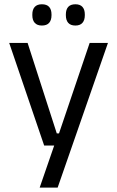

<svg xmlns="http://www.w3.org/2000/svg" viewBox="-20 -684 534 876"><path d="M285.5 -75.5 243 -57 389 -488H472.5L243 172H161L238 -51L273.5 -20H181.5L22 -488H106L239 -75.5ZM171 -567.5Q149.5 -567.5 138.5 -579.8Q127.5 -592 127.5 -614.5V-618Q127.5 -640.5 138.5 -652.5Q149.5 -664.5 171 -664.5Q193.5 -664.5 204.2 -652.5Q215 -640.5 215 -618V-614.5Q215 -592 204.2 -579.8Q193.5 -567.5 171 -567.5ZM324 -567.5Q302 -567.5 291.2 -579.8Q280.5 -592 280.5 -614.5V-618Q280.5 -640.5 291.2 -652.5Q302 -664.5 324 -664.5Q345.5 -664.5 356.2 -652.5Q367 -640.5 367 -618V-614.5Q367 -592 356.2 -579.8Q345.5 -567.5 324 -567.5Z"/></svg>

Font: Anek Bangla Medium
Style: Regular
Weight: 400
Version: Version 1.003